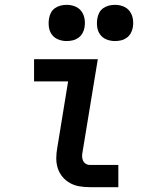

<svg xmlns="http://www.w3.org/2000/svg" viewBox="-20 -775 640 795"><path d="M352 0Q330 0 309 -3.5Q288 -7 270 -17Q252 -27 239 -42.5Q226 -58 219.5 -77.5Q213 -97 213 -119Q213 -141 217 -162L262 -438H121V-530H385L322 -147Q320 -138 320 -128.5Q320 -119 323.5 -110.5Q327 -102 335 -97Q343 -92 352 -92H470V0ZM456 -605Q438 -605 421.5 -611.5Q405 -618 395 -631.5Q385 -645 382.5 -662.5Q380 -680 383 -698Q385 -711 391 -722.5Q397 -734 408 -741.5Q419 -749 431.5 -752Q444 -755 456 -755Q474 -755 490.5 -748.5Q507 -742 517 -728.5Q527 -715 530 -697.5Q533 -680 530 -662Q528 -649 521.5 -637.5Q515 -626 504.5 -618.5Q494 -611 481.5 -608Q469 -605 456 -605ZM256 -605Q238 -605 221.5 -611.5Q205 -618 195 -631.5Q185 -645 182.5 -662.5Q180 -680 183 -698Q185 -711 191 -722.5Q197 -734 208 -741.5Q219 -749 231.5 -752Q244 -755 256 -755Q274 -755 290.5 -748.5Q307 -742 317 -728.5Q327 -715 330 -697.5Q333 -680 330 -662Q328 -649 321.5 -637.5Q315 -626 304.5 -618.5Q294 -611 281.5 -608Q269 -605 256 -605Z"/></svg>

Font: Iosevka Curly SmBdEx
Style: Italic
Weight: 600
Width: 7
Italic angle: -9°
Monospace: yes
Designer: Belleve Invis
Foundry: Belleve Invis
Version: Version 11.1.0; ttfautohint (v1.8.3)